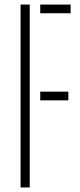

<svg xmlns="http://www.w3.org/2000/svg" viewBox="-20 -820 352 840"><path d="M70 0V-800H110V0ZM156 -381V-419H279V-381ZM156 -762V-800H289V-762Z"/></svg>

Font: Big Shoulders Stencil Text Thin Thin
Style: Regular
Weight: 250
Version: Version 2.001